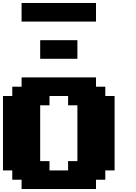

<svg xmlns="http://www.w3.org/2000/svg" viewBox="-20 -1270 915 1290"><path d="M125 0H625V-62.5H687.5V-125H750V-625H687.5V-687.5H625V-750H125V-687.5H62.5V-625H0V-125H62.5V-62.5H125ZM437.5 -125H312.5V-187.5H250V-562.5H312.5V-625H437.5V-562.5H500V-187.5H437.5ZM250 -875H500V-1000H250ZM125 -1125H625V-1250H125Z"/></svg>

Font: Faithful 32x
Style: Bold
Weight: 400
Foundry: Faithful Resource Pack
Version: Version 1.0; January 27, 2023